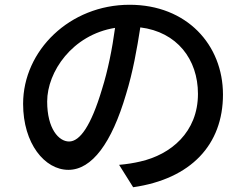

<svg xmlns="http://www.w3.org/2000/svg" viewBox="-20 -748 1040 806"><path d="M463 -631C451 -543 433 -452 408 -373C362 -219 315 -154 270 -154C227 -154 178 -207 178 -322C178 -446 283 -602 463 -631ZM569 -633C723 -614 811 -499 811 -354C811 -193 697 -99 569 -70C544 -64 514 -59 480 -56L539 38C782 3 916 -141 916 -351C916 -560 764 -728 524 -728C273 -728 77 -536 77 -312C77 -145 168 -35 267 -35C366 -35 449 -148 509 -352C538 -446 555 -543 569 -633Z"/></svg>

Font: ChiuKong Gothic CL Medium
Style: Regular
Weight: 500
Designer: Ryoko NISHIZUKA 西塚涼子 (kana, bopomofo & ideographs); Paul D. Hunt (Latin, Greek & Cyrillic); Sandoll Communications 산돌커뮤니
Foundry: Adobe
Version: Version 1.300